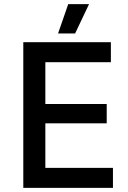

<svg xmlns="http://www.w3.org/2000/svg" viewBox="-20 -903 617 923"><path d="M408 -883H308L259 -742H341ZM92 0H523V-96H198V-310H493V-403H198V-604H513V-700H92Z"/></svg>

Font: Fixel Display Medium
Style: Regular
Weight: 500
Designer: AlfaBravo + MacPaw
Foundry: Kyrylo Tkachov, Marchela Mozhyna, Serhii Makarenko, Maria Weinstein, Zakhar Kryvoshyya
Version: Version 1.211